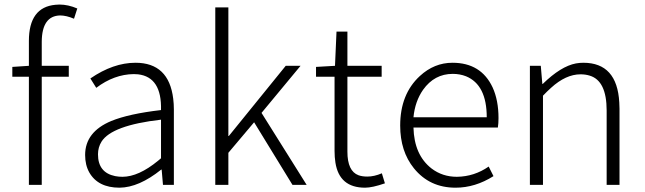

<svg xmlns="http://www.w3.org/2000/svg" viewBox="-20 -828 2887 860"><path d="M326.2 -790 311.5 -744.1Q277.3 -758.8 249 -758.8Q168 -756.8 167 -641.6V-533.2H288.1V-484.4H167V0H109.4V-484.4H35.2V-528.3L109.4 -533.2V-644.5Q109.4 -795.9 228.5 -806.6Q237.3 -807.6 246.1 -807.6Q285.2 -807.6 326.2 -790Z M515.6 12.7Q418.9 12.7 379.9 -55.7Q361.3 -88.9 361.3 -133.8Q361.3 -237.3 478.5 -286.1Q557.6 -318.4 701.2 -335Q705.1 -482.4 598.6 -495.1Q588.9 -496.1 579.1 -496.1Q491.2 -495.1 411.1 -434.6L384.8 -476.6Q487.3 -546.9 586.9 -546.9Q736.3 -546.9 755.9 -385.7Q758.8 -362.3 758.8 -337.9V0H710L704.1 -68.4H702.1Q602.5 11.7 515.6 12.7ZM528.3 -36.1Q600.6 -36.1 688.5 -108.4Q695.3 -114.3 701.2 -119.1V-292Q480.5 -266.6 434.6 -193.4Q418.9 -168 418.9 -136.7Q418.9 -54.7 496.1 -39.1Q511.7 -36.1 528.3 -36.1Z M944.3 0V-794.9H1002.9V-218.8H1004.9L1259.8 -533.2H1326.2L1151.4 -322.3L1353.5 0H1290L1118.2 -280.3L1002.9 -143.6V0Z M1615.2 12.7Q1500 12.7 1482.4 -99.6Q1478.5 -124 1478.5 -152.3V-484.4H1395.5V-528.3L1480.5 -533.2L1487.3 -686.5H1536.1V-533.2H1689.5V-484.4H1536.1V-148.4Q1536.1 -61.5 1585.9 -43Q1602.5 -37.1 1625 -37.1Q1656.2 -37.1 1690.4 -51.8L1704.1 -6.8Q1647.5 12.7 1615.2 12.7Z M2020.5 12.7Q1904.3 12.7 1834 -74.2Q1772.5 -150.4 1772.5 -265.6Q1772.5 -406.2 1860.4 -487.3Q1924.8 -546.9 2006.8 -546.9Q2134.8 -546.9 2186.5 -436.5Q2212.9 -378.9 2212.9 -298.8Q2212.9 -275.4 2210 -256.8H1832Q1835 -133.8 1913.1 -73.2Q1961.9 -36.1 2026.4 -36.1Q2104.5 -37.1 2168.9 -82L2190.4 -39.1Q2108.4 12.7 2020.5 12.7ZM1832 -302.7H2160.2Q2160.2 -448.2 2067.4 -486.3Q2040 -497.1 2007.8 -497.1Q1925.8 -497.1 1875 -425.8Q1838.9 -374 1832 -302.7Z M2353.5 0V-533.2H2402.3L2409.2 -452.1H2411.1Q2492.2 -531.2 2559.6 -543.9Q2576.2 -546.9 2592.8 -546.9Q2744.1 -546.9 2753.9 -369.1Q2754.9 -354.5 2754.9 -340.8V0H2697.3V-333Q2697.3 -466.8 2621.1 -489.3Q2602.5 -495.1 2580.1 -495.1Q2514.6 -495.1 2448.2 -434.6Q2430.7 -418.9 2412.1 -399.4V0Z"/></svg>

Font: Taipei Sans TC Beta Light
Style: Regular
Weight: 300
Designer: JT Foundry
Foundry: JT Foundry
Version: Version 1.000